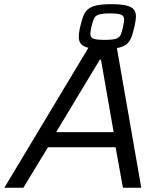

<svg xmlns="http://www.w3.org/2000/svg" viewBox="-45 -879 764 899"><path d="M-24.6 0 388.5 -688H496.4L616.5 0H530.6L496.3 -189.4H179.5L64.4 0ZM217.9 -260.3H487.1L427.8 -599.5H422.3ZM439.5 -649.6Q393.7 -649.6 368.6 -655.4Q343.5 -661.2 333.7 -673.9Q323.9 -686.5 323.9 -705.2Q323.9 -715.1 325.5 -727.2Q327 -739.4 330.5 -754Q337.1 -781.6 344.4 -801.8Q351.7 -822 365.7 -834.6Q379.6 -847.2 405.5 -853.3Q431.3 -859.4 474.8 -859.4Q520.9 -859.4 546.1 -853.4Q571.3 -847.3 581.4 -834.9Q591.4 -822.6 591.4 -803.4Q591.4 -792.9 589.7 -781Q587.9 -769.1 584.5 -753.9Q577.8 -725.8 570.7 -705.9Q563.6 -686 549.7 -673.6Q535.7 -661.2 509.6 -655.4Q483.5 -649.6 439.5 -649.6ZM444.1 -692.3Q481.4 -692.3 497.8 -697.5Q514.1 -702.7 520.2 -716.4Q526.2 -730.1 531.2 -754.2Q533.2 -764.8 534.7 -773Q536.2 -781.2 536.2 -787.9Q536.2 -803.8 522.7 -810Q509.2 -816.2 470.1 -816.2Q433.8 -816.2 417.4 -810.7Q401 -805.3 395.1 -791.8Q389.1 -778.4 383.1 -754Q381.1 -744 379.6 -735.5Q378.1 -727.1 378.1 -720.5Q378.1 -704.5 391.5 -698.4Q404.9 -692.3 444.1 -692.3Z"/></svg>

Font: Saira Thin
Style: Italic
Weight: 100
Italic angle: -12°
Designer: Hector Gatti with collaboration of the Omnibus-Type team
Foundry: Omnibus-Type
Version: Version 1.101